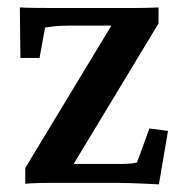

<svg xmlns="http://www.w3.org/2000/svg" viewBox="-20 -481 476 505"><path d="M397.9 3.9Q387.2 3.4 366.9 2.4Q346.7 1.5 325.7 0.7Q304.7 0 290.5 0H109.4Q93.3 0 77.4 0.5Q61.5 1 46.4 2.4V-39.1L293 -446.8L293.5 -413.6H164.1Q139.6 -413.6 125.5 -412.1Q111.3 -410.6 98.6 -408.7L84 -328.6H33.7L32.2 -461.4Q50.8 -460.4 73 -460.2Q95.2 -460 109.9 -460H334.5Q366.2 -460 397 -461.4V-419.4L154.3 -17.6V-49.8H295.9Q312 -49.8 320.8 -50.5Q329.6 -51.3 340.3 -53.7L373 -143.1L421.9 -136.7Z"/></svg>

Font: Lateef
Style: Bold
Weight: 700
Designer: SIL International
Foundry: SIL International
Version: Version 4.200